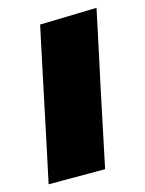

<svg xmlns="http://www.w3.org/2000/svg" viewBox="-86 -560 464 614"><g transform="rotate(-15 146.0 -253.0)"><path d="M-1 0Q10 -52.5 20.8 -102.2Q31.5 -152 44.5 -214.5L55 -264.5Q66 -317 74.5 -357.2Q83 -397.5 90.2 -431.5Q97.5 -465.5 105 -500.5L293 -505.5Q285.5 -469.5 278 -434.5Q270.5 -399.5 261.8 -358.8Q253 -318 241.5 -264.5L231 -214.5Q218 -152.5 207.5 -102.5Q197 -52.5 186 0Z"/></g></svg>

Font: Commissioner ExtraBold
Style: Italic
Weight: 800
Italic angle: -12°
Designer: Kostas Bartsokas
Foundry: Kostas Bartsokas
Version: Version 1.000; ttfautohint (v1.8.3)